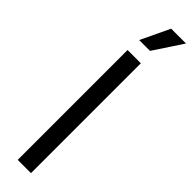

<svg xmlns="http://www.w3.org/2000/svg" viewBox="-325 -920 899 899"><g transform="rotate(45 124.5 -471.0)"><path d="M165 -727.5V0H77.1V-727.5ZM82.5 -798.8 150.9 -942.4H249L154.3 -798.8Z"/></g></svg>

Font: Inter
Style: Regular
Weight: 400
Designer: Rasmus Andersson
Foundry: rsms
Version: Version 4.001;git-9221beed3